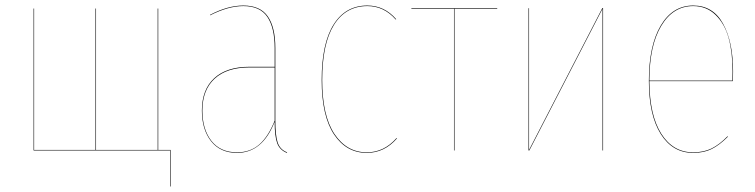

<svg xmlns="http://www.w3.org/2000/svg" viewBox="-20 -547 2745 698"><path d="M555.2 -2H600.1V130.9H598.1V0H102.1V-516.1H104V-2H327.1V-516.1H329.1V-2H553.2V-516.1H555.2Z M981 -109.9Q981 -53.2 989.7 -28.1Q998.5 -2.9 1023.9 6.8L1022.9 8.8Q997.1 -1.5 987.8 -26.1Q978.5 -50.8 978.5 -104.5Q934.1 8.8 841.8 8.8Q780.8 8.8 747.3 -33.7Q713.9 -76.2 713.9 -145Q713.9 -221.2 758.8 -262.7Q803.7 -304.2 886.7 -304.2H978.5V-372.1Q978.5 -446.3 951.9 -485.6Q925.3 -524.9 864.7 -524.9Q809.6 -524.9 743.7 -491.2V-493.2Q808.1 -526.9 864.7 -526.9Q926.3 -526.9 953.6 -487.3Q981 -447.8 981 -372.1ZM841.8 6.8Q890.1 6.8 922.9 -22Q955.6 -50.8 978.5 -108.4V-301.8H886.7Q804.7 -301.8 760.3 -261Q715.8 -220.2 715.8 -145Q715.8 -76.7 748.5 -34.9Q781.2 6.8 841.8 6.8Z M1315.4 -526.9Q1377.4 -526.9 1420.4 -477.1L1418.5 -476.1Q1376 -524.9 1315.4 -524.9Q1236.8 -524.9 1194.1 -456.5Q1151.4 -388.2 1151.4 -255.9Q1151.4 -126.5 1196 -59.8Q1240.7 6.8 1313.5 6.8Q1376 6.8 1421.4 -44.9L1423.3 -43.9Q1377.4 8.8 1313.5 8.8Q1239.3 8.8 1194.3 -58.3Q1149.4 -125.5 1149.4 -255.9Q1149.4 -389.2 1192.9 -458Q1236.3 -526.9 1315.4 -526.9Z M1787.6 -517.1V-515.1H1632.3V0H1630.4V-515.1H1475.6V-517.1Z M2172.4 -517.1V0H2170.4V-394V-515.1L1904.3 0H1901.4V-517.1H1903.3V-121.1V-2L2169.4 -517.1Z M2645 -288.1Q2645 -266.1 2644 -252H2340.8Q2341.3 -128.4 2384 -60.8Q2426.8 6.8 2500 6.8Q2538.1 6.8 2566.9 -7.3Q2595.7 -21.5 2625 -51.8L2626 -49.8Q2595.7 -19.5 2567.4 -5.4Q2539.1 8.8 2500 8.8Q2425.3 8.8 2382.1 -59.8Q2338.9 -128.4 2338.9 -252.9Q2338.9 -381.3 2382.1 -454.1Q2425.3 -526.9 2500 -526.9Q2572.3 -526.9 2608.6 -460.9Q2645 -395 2645 -288.1ZM2642.1 -253.9Q2643.1 -267.1 2643.1 -288.1Q2643.1 -357.4 2628.7 -409.2Q2614.3 -460.9 2581.3 -492.9Q2548.3 -524.9 2500 -524.9Q2426.8 -524.9 2383.8 -452.9Q2340.8 -380.9 2340.8 -253.9Z"/></svg>

Font: Fira Sans Compressed Two
Style: Regular
Weight: 100
Width: 1
Designer: Carrois Corporate & Edenspiekermann AG
Foundry: Carrois Corporate GbR & Edenspiekermann AG
Version: Version 4.203;PS 004.203;hotconv 1.0.88;makeotf.lib2.5.64775